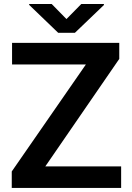

<svg xmlns="http://www.w3.org/2000/svg" viewBox="-20 -921 645 941"><path d="M573.7 -105.5V0H37.6V-80.6L400.9 -605H39.1V-710.9H564.5V-632.3L202.1 -105.5ZM233.4 -901.4 305.7 -827.6 378.4 -901.4H489.3V-896.5L347.2 -760.3H265.1L123 -897V-901.4Z"/></svg>

Font: Vazirmatn RD UI FD SemiBold
Style: Regular
Weight: 600
Designer: Saber Rastikerdar
Foundry: Saber Rastikerdar
Version: Version 33.003